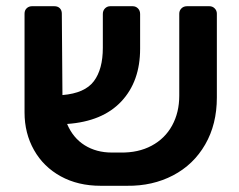

<svg xmlns="http://www.w3.org/2000/svg" viewBox="-20 -591 770 618"><path d="M654 -571Q664 -571 671 -564Q678 -557 678 -547V-277Q678 -191 640.5 -126Q603 -61 537 -26.5Q471 8 389 7H304Q231 7 175.5 -23.5Q120 -54 89.5 -108Q59 -162 59 -229V-547Q59 -558 66 -564.5Q73 -571 83 -571H155Q166 -571 172.5 -564.5Q179 -558 179 -547L181 -285Q253 -291 282 -329.5Q311 -368 311 -437V-546Q311 -557 318 -564Q325 -571 335 -571H407Q417 -571 424 -564Q431 -557 431 -546V-434Q431 -329 370.5 -264.5Q310 -200 196 -192Q215 -147 252.5 -123.5Q290 -100 340 -100H368Q425 -99 468 -122Q511 -145 534 -187Q557 -229 557 -283V-547Q557 -557 564 -564Q571 -571 582 -571Z"/></svg>

Font: Rubik AZ
Style: Regular
Weight: 500
Designer: Hubert and Fischer
Foundry: Hubert & Fischer
Version: Version 2.000